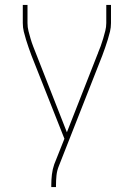

<svg xmlns="http://www.w3.org/2000/svg" viewBox="-20 -755 540 775"><path d="M187 0V-7Q187 -29 189.5 -50.5Q192 -72 199 -92L240 -195L107 -531Q101 -547 95.5 -563Q90 -579 85 -595Q80 -611 76 -627.5Q72 -644 72 -662V-735H91V-662Q91 -645 95 -629.5Q99 -614 103.5 -598.5Q108 -583 114 -567.5Q120 -552 126 -537L250 -221L374 -537L375 -538V-540Q381 -554 386.5 -569Q392 -584 396.5 -599.5Q401 -615 405 -630.5Q409 -646 409 -662V-735H428V-662Q428 -644 424 -627.5Q420 -611 415 -595Q410 -579 404.5 -563Q399 -547 393 -531L218 -86Q210 -67 208 -47Q206 -27 206 -7V0Z"/></svg>

Font: Iosevka Term Curly Thin
Style: Regular
Weight: 100
Designer: Belleve Invis
Foundry: Belleve Invis
Version: Version 32.3.0